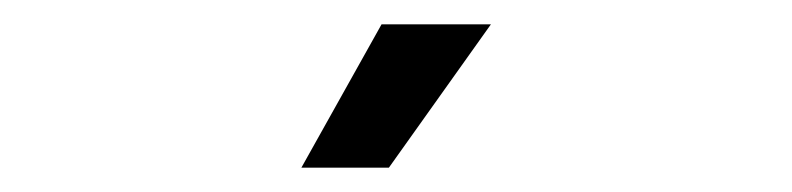

<svg xmlns="http://www.w3.org/2000/svg" viewBox="-20 -708 652 158"><path d="M228 -570 294 -688H384L300 -570Z"/></svg>

Font: Space Mono
Style: Regular
Weight: 400
Monospace: yes
Designer: Colophon Foundry + Benjamin Critton
Foundry: Colophon Foundry & Benjamin Critton
Version: Version 1.003; ttfautohint (v1.8.4.7-5d5b)